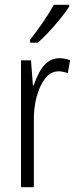

<svg xmlns="http://www.w3.org/2000/svg" viewBox="-20 -785 323 805"><path d="M229 -541Q239 -541 251 -539Q263 -537 274 -532L264 -478Q257 -481 246.5 -483.5Q236 -486 226 -486Q193 -486 169.5 -456Q146 -426 133.5 -378.5Q121 -331 122 -279V0H68V-532H110L118 -427H121Q131 -456 145 -482Q159 -508 179.5 -524.5Q200 -541 229 -541ZM270 -757Q255 -734 232 -705.5Q209 -677 184 -650.5Q159 -624 139 -606H106V-618Q137 -658 161 -693Q185 -728 206 -765H270Z"/></svg>

Font: Noto Sans Ethiopic ExtraCondensed Light
Style: Regular
Weight: 300
Width: 2
Designer: Monotype Design Team
Foundry: Monotype Imaging Inc.
Version: Version 2.102; ttfautohint (v1.8.4.7-5d5b)